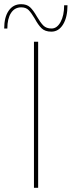

<svg xmlns="http://www.w3.org/2000/svg" viewBox="-65 -896 342 916"><path d="M97 -697H117V0H97ZM101 -807Q85 -834 72 -847.5Q59 -861 36 -861Q5 -861 -12.5 -834Q-30 -807 -30 -760H-45Q-45 -814 -23.5 -845Q-2 -876 36 -876Q63 -876 78.5 -861.5Q94 -847 111 -817Q128 -788 142 -774Q156 -760 181 -760Q207 -760 224 -791Q241 -822 241 -871H257Q257 -814 236 -779.5Q215 -745 180 -745Q150 -745 133.5 -761Q117 -777 101 -807Z"/></svg>

Font: Hanken Grotesk Thin
Style: Regular
Weight: 100
Designer: Alfredo Marco Pradil
Foundry: Hanken Design Co.
Version: Version 3.014